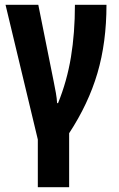

<svg xmlns="http://www.w3.org/2000/svg" viewBox="-20 -567 495 797"><path d="M137 210V12L3 -547H139L203 -228Q208 -203 212 -181Q216 -159 217 -139H221Q258 -230 274.5 -330Q291 -430 291 -547H422Q422 -391 384.5 -263.5Q347 -136 267 -14V210Z"/></svg>

Font: Noto Sans ExtraCondensed
Style: Bold
Weight: 700
Width: 2
Designer: Monotype Design Team
Foundry: Monotype Imaging Inc.
Version: Version 2.013; ttfautohint (v1.8.4.7-5d5b)